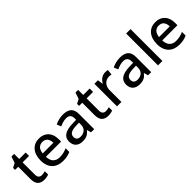

<svg xmlns="http://www.w3.org/2000/svg" viewBox="246 -1994 3239 3239"><g transform="rotate(-45 1865.0 -375.0)"><path d="M276 -75C230 -75 198 -103 198 -162V-458H352V-539H198V-660H134L96 -546L18 -506V-458H93V-160C93 -27 166 10 254 10C292 10 334 2 357 -9V-88C336 -81 304 -75 276 -75Z M677 -549C532 -549 434 -446 434 -265C434 -84 542 10 698 10C775 10 824 -1 879 -26V-114C822 -88 772 -75 703 -75C603 -75 545 -136 542 -247H905V-305C905 -455 818 -549 677 -549ZM677 -467C760 -467 798 -409 799 -325H544C553 -416 600 -467 677 -467Z M1246 -548C1174 -548 1106 -528 1056 -502L1089 -426C1135 -447 1186 -466 1241 -466C1306 -466 1344 -437 1344 -358V-328L1252 -325C1081 -320 999 -263 999 -153C999 -41 1071 10 1168 10C1258 10 1301 -16 1348 -75H1352L1373 0H1448V-365C1448 -491 1381 -548 1246 -548ZM1271 -257 1344 -259V-212C1344 -118 1281 -72 1198 -72C1144 -72 1107 -96 1107 -152C1107 -215 1147 -252 1271 -257Z M1803 -75C1757 -75 1725 -103 1725 -162V-458H1879V-539H1725V-660H1661L1623 -546L1545 -506V-458H1620V-160C1620 -27 1693 10 1781 10C1819 10 1861 2 1884 -9V-88C1863 -81 1831 -75 1803 -75Z M2258 -549C2183 -549 2127 -501 2094 -443H2089L2076 -539H1992V0H2097V-284C2097 -390 2171 -452 2252 -452C2268 -452 2291 -449 2306 -446L2317 -543C2301 -547 2276 -549 2258 -549Z M2606 -548C2534 -548 2466 -528 2416 -502L2449 -426C2495 -447 2546 -466 2601 -466C2666 -466 2704 -437 2704 -358V-328L2612 -325C2441 -320 2359 -263 2359 -153C2359 -41 2431 10 2528 10C2618 10 2661 -16 2708 -75H2712L2733 0H2808V-365C2808 -491 2741 -548 2606 -548ZM2631 -257 2704 -259V-212C2704 -118 2641 -72 2558 -72C2504 -72 2467 -96 2467 -152C2467 -215 2507 -252 2631 -257Z M3075 0V-760H2970V0Z M3453 -549C3308 -549 3210 -446 3210 -265C3210 -84 3318 10 3474 10C3551 10 3600 -1 3655 -26V-114C3598 -88 3548 -75 3479 -75C3379 -75 3321 -136 3318 -247H3681V-305C3681 -455 3594 -549 3453 -549ZM3453 -467C3536 -467 3574 -409 3575 -325H3320C3329 -416 3376 -467 3453 -467Z"/></g></svg>

Font: Noto Sans Medefaidrin Medium
Style: Regular
Weight: 500
Designer: Dalton Maag Ltd
Foundry: Dalton Maag Ltd
Version: Version 1.002